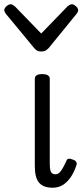

<svg xmlns="http://www.w3.org/2000/svg" viewBox="-63 -862 387 899"><path d="M183 17Q163 17 147 11.5Q131 6 120.5 -6Q110 -18 105 -37.5Q100 -57 100 -85V-493Q100 -504 108.5 -509.5Q117 -515 134 -515Q152 -515 161 -509.5Q170 -504 170 -493V-98Q170 -80 172 -68.5Q174 -57 180 -51.5Q186 -46 196 -46Q206 -46 213.5 -52Q221 -58 229.5 -72.5Q238 -87 248 -109Q250 -117 258 -118.5Q266 -120 277 -115Q289 -112 293.5 -104.5Q298 -97 295 -89Q284 -55 267.5 -31.5Q251 -8 230.5 4.5Q210 17 183 17ZM274 -842Q282 -842 292.5 -833Q303 -824 303 -814Q303 -811 302 -808Q301 -805 297 -799L165 -637Q159 -631 152 -626Q145 -621 130 -621Q116 -621 109 -626Q102 -631 97 -637L-37 -799Q-40 -805 -41.5 -808Q-43 -811 -43 -814Q-43 -824 -32.5 -833Q-22 -842 -13 -842Q-8 -842 -3 -839Q2 -836 7 -832L130 -705L253 -832Q258 -836 263 -839Q268 -842 274 -842Z"/></svg>

Font: Playwrite FR Moderne Light
Style: Regular
Weight: 300
Version: Version 1.002